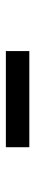

<svg xmlns="http://www.w3.org/2000/svg" viewBox="254 -952 122 671"><g transform="rotate(90 315.5 -616.0)"><path d="M494 -657H158V-575H494Z"/></g></svg>

Font: Charger Monospace
Style: Regular
Weight: 400
Designer: Jasper
Foundry: Cannot Into Space Fonts
Version: Version 0.980